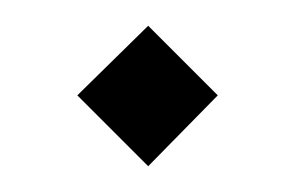

<svg xmlns="http://www.w3.org/2000/svg" viewBox="-20 -218 229 149"><path d="M95 -89 40 -144 95 -198 149 -144Z"/></svg>

Font: TajawalTap
Style: Regular
Weight: 300
Designer: Boutros Fonts
Foundry: Created by Boutros International 2017
Version: Version 2.700